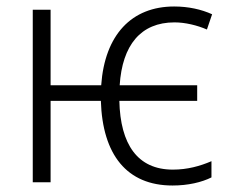

<svg xmlns="http://www.w3.org/2000/svg" viewBox="-20 -562 709 592"><path d="M512 10C560 10 602 0 632 -15V-65C597 -50 558 -39 513 -39C404 -39 351 -117 348 -251H588V-299H349C357 -423 414 -493 518 -493C551 -493 588 -484 618 -471L634 -518C601 -533 561 -542 517 -542C386 -542 303 -455 292 -299H136V-532H81V0H136V-251H291C296 -85 371 10 512 10Z"/></svg>

Font: Noto Sans SemiCondensed Light
Style: Regular
Weight: 300
Width: 4
Designer: Monotype Design Team
Foundry: Monotype Imaging Inc.
Version: Version 2.013